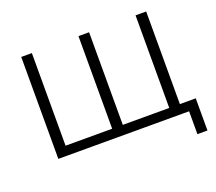

<svg xmlns="http://www.w3.org/2000/svg" viewBox="-139 -891 1394 1239"><g transform="rotate(-20 558.5 -271.5)"><path d="M529 -64 511 -44V-700H584V-44L564 -64H923L903 -44V-700H976V0H118V-700H191V-44L172 -64ZM1016 157V-20L1036 0H902V-64H1085V157Z"/></g></svg>

Font: MOST Montserrat
Style: Regular
Weight: 400
Designer: Julieta Ulanovsky
Foundry: Julieta Ulanovsky
Version: Version 8.000;March 11, 2024;FontCreator 15.0.0.2926 64-bit